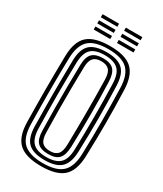

<svg xmlns="http://www.w3.org/2000/svg" viewBox="-234 -1036 963 1133"><g transform="rotate(30 247.5 -469.5)"><path d="M247.2 9Q141.5 9 94.8 -33.6Q48.1 -76.3 46.1 -174.3Q45.1 -236.4 44.5 -292Q43.9 -347.7 43.9 -401Q43.9 -454.4 44.5 -509.7Q45.1 -564.9 46.1 -626.3Q48.1 -724.1 94.8 -766.6Q141.6 -809 247.2 -809Q351.6 -809 397.9 -766.5Q444.1 -723.9 447.4 -626.6Q449.6 -562 450.6 -506.5Q451.6 -451.1 451.5 -398.9Q451.4 -346.7 450.5 -291.9Q449.5 -237.1 447.4 -173.6Q444.1 -74.8 397 -32.9Q349.9 9 247.2 9ZM247.2 -11.7Q337.7 -11.7 378.4 -49.5Q419.2 -87.2 421.7 -175.1Q423.5 -234.6 424.3 -288.6Q425.1 -342.5 425.1 -395.5Q425.2 -448.4 424.3 -504.8Q423.5 -561.2 421.7 -625.5Q419.2 -712.7 378.6 -750.5Q338 -788.3 247.2 -788.3Q153.5 -788.3 113.7 -749.8Q74 -711.2 71.9 -625.5Q70.5 -568.6 69.9 -515.4Q69.2 -462.2 69.3 -408.7Q69.4 -355.2 70 -297.8Q70.5 -240.4 71.9 -175.1Q73.6 -84.6 116.2 -48.1Q158.9 -11.7 247.2 -11.7ZM247.2 -32.4Q168.5 -32.4 133.8 -65.5Q99.2 -98.6 97.6 -175.1Q96.6 -236.6 96 -291.9Q95.3 -347.3 95.3 -400.7Q95.3 -454.2 96 -509.4Q96.6 -564.6 97.6 -625.5Q99.2 -701.7 133.7 -734.6Q168.2 -767.6 247.2 -767.6Q324 -767.6 358.6 -734.6Q393.2 -701.6 395.9 -624.7Q397.9 -567 398.9 -512.3Q400 -457.6 400 -403.4Q400 -349.2 399 -293Q398 -236.8 395.9 -175.9Q393.3 -99.2 358.7 -65.8Q324.2 -32.4 247.2 -32.4ZM247.2 -53.1Q308.2 -53.1 338.2 -80.6Q368.1 -108.1 370.2 -176.8Q372 -235.7 372.8 -290.5Q373.6 -345.3 373.6 -399Q373.7 -452.7 372.9 -508.2Q372.1 -563.7 370.2 -623.9Q368.1 -692.1 338.3 -719.5Q308.5 -746.9 247.2 -746.9Q181.8 -746.9 153.3 -718.3Q124.9 -689.7 123.3 -624.7Q121.8 -560.8 121.1 -505.6Q120.3 -450.3 120.4 -398.2Q120.5 -346.1 121.2 -291.9Q121.9 -237.7 123.3 -175.9Q124.9 -111 153.2 -82.1Q181.4 -53.1 247.2 -53.1ZM247.2 -73.8Q195.9 -73.8 173.1 -97.8Q150.4 -121.9 149.3 -176.3Q147.6 -250.8 147 -324.2Q146.4 -397.7 147 -472.4Q147.6 -547 149.3 -624.5Q150.4 -679.6 173.7 -702.9Q197.1 -726.2 247.2 -726.2Q297.7 -726.2 320.2 -702.3Q342.7 -678.3 344.5 -623.4Q346.4 -565.2 347.5 -511.8Q348.5 -458.3 348.5 -405.7Q348.5 -353 347.6 -297.3Q346.7 -241.7 344.6 -179Q342.9 -124.6 321.3 -99.2Q299.6 -73.8 247.2 -73.8ZM247.2 -94.5Q283.3 -94.5 300.5 -113.6Q317.8 -132.6 318.7 -179.4Q319.5 -229.3 320.2 -279.7Q320.8 -330.1 321 -383.5Q321.2 -436.9 320.7 -495.7Q320.2 -554.5 318.7 -621.2Q317.8 -669 299.9 -687.2Q282.1 -705.5 247.2 -705.5Q209.8 -705.5 192.9 -686.7Q175.9 -668 174.8 -623.7Q173 -547.3 172.4 -476Q171.8 -404.7 172.3 -331.6Q172.9 -258.6 174.8 -176.9Q175.9 -132.8 192.7 -113.6Q209.5 -94.5 247.2 -94.5ZM272 -928.6V-949.5H384.5V-928.6ZM113.3 -845V-865.9H225.8V-845ZM113.3 -886.8V-907.7H225.8V-886.8ZM113.3 -928.6V-949.5H225.8V-928.6ZM272 -845V-865.9H384.5V-845ZM272 -886.8V-907.7H384.5V-886.8Z"/></g></svg>

Font: Big Shoulders Inline Text SC Thin
Style: Regular
Weight: 100
Designer: Patric King
Foundry: XO Type Co
Version: Version 2.002